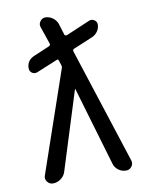

<svg xmlns="http://www.w3.org/2000/svg" viewBox="-84 -801 667 862"><g transform="rotate(-10 250.0 -370.0)"><path d="M87.9 0Q71.3 0 61.5 -13.7Q51.8 -27.3 57.6 -42L215.8 -502Q218.8 -509.8 215.8 -517.6L209 -539.1Q207 -546.9 199.2 -543L104.5 -503.9Q91.8 -499 80.6 -506.3Q69.3 -513.7 69.3 -528.3Q69.3 -564.5 104.5 -579.1L175.8 -609.4Q184.6 -614.3 181.6 -621.1L154.3 -701.2Q149.4 -714.8 158.7 -727.5Q168 -740.2 182.6 -740.2Q200.2 -740.2 215.8 -729Q231.4 -717.8 237.3 -701.2L252.9 -650.4Q252.9 -647.5 256.8 -645.5Q260.7 -643.6 263.7 -644.5L374 -691.4Q385.7 -696.3 397.5 -689Q409.2 -681.6 409.2 -668Q409.2 -651.4 399.4 -637.2Q389.6 -623 374 -616.2L285.2 -579.1Q278.3 -576.2 280.3 -568.4L451.2 -41Q456.1 -26.4 446.8 -13.2Q437.5 0 420.9 0Q401.4 0 385.7 -11.7Q370.1 -23.4 365.2 -42L259.8 -399.4Q259.8 -400.4 258.8 -400.4Q257.8 -400.4 257.8 -399.4L145.5 -42Q139.6 -23.4 123 -11.7Q106.4 0 87.9 0Z"/></g></svg>

Font: Rounded Mgen+ 1m regular
Style: Regular
Weight: 400
Designer: [Source Han Sans]
Ryoko NISHIZUKA  (kana & ideographs); Paul D. Hunt (Latin, Greek & Cyrillic); Wenlong ZHANG  (bopomofo
Version: Version 1.059.20150602